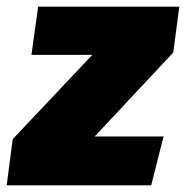

<svg xmlns="http://www.w3.org/2000/svg" viewBox="-54 -554 556 574"><path d="M464 -397 229 -146H435L398 0H-34L-16 -138L222 -390H40L60 -534H482Z"/></svg>

Font: FiraGO Heavy
Style: Italic
Weight: 900
Italic angle: -8°
Designer: bBox Type GmbH
Foundry: bBox Type GmbH
Version: Version 1.001